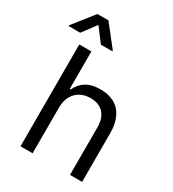

<svg xmlns="http://www.w3.org/2000/svg" viewBox="-260 -1037 1039 1154"><g transform="rotate(30 259.5 -460.0)"><path d="M151.4 0H67.4V-707H151.4V-447.3H158.2Q177.7 -490.2 215.8 -513.7Q253.9 -537.1 314.5 -537.1Q370.1 -537.1 410.6 -515.1Q451.2 -493.2 473.1 -448.2Q495.1 -403.3 495.1 -336.9V0H411.1V-331.1Q411.1 -372.1 396.5 -401.9Q381.8 -431.6 354.5 -446.8Q327.1 -461.9 289.1 -461.9Q249 -461.9 218.3 -445.3Q187.5 -428.7 169.4 -396Q151.4 -363.3 151.4 -318.4ZM108.4 -866.2 37.1 -770.5H-43V-776.4L70.3 -919.9H146.5L259.8 -776.4V-770.5H180.7Z"/></g></svg>

Font: Pretendard Std Variable
Style: Regular
Weight: 400
Designer: Base glyphs from Inter by Rasmus Andersson; Hangeul glyphs from Noto Sans CJK(Source Han Sans) by Jang Soo-young and Kan
Foundry: Kil Hyung-jin
Version: Version 1.309;Glyphs 3.2 (3225)